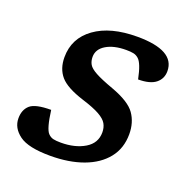

<svg xmlns="http://www.w3.org/2000/svg" viewBox="-102 -620 704 726"><g transform="rotate(20 250.0 -257.0)"><path d="M119 -153.5Q128.5 -80.5 144 -64.5Q153 -55 164.5 -52.2Q176 -49.5 195 -49.5Q252.5 -49.5 291.2 -72.8Q330 -96 330 -139.5Q330 -159 321.5 -174Q313 -189 289 -202.5Q265 -216 218.5 -230.5Q149 -252.5 123.5 -282.2Q98 -312 98 -358Q98 -434.5 160.8 -479.8Q223.5 -525 331 -525Q482 -525 482 -441Q482 -410.5 459 -392.2Q436 -374 388.5 -374Q376 -435.5 358.5 -450.5Q349 -459 337.5 -461.2Q326 -463.5 308.5 -463.5Q259 -463.5 228.2 -445Q197.5 -426.5 197.5 -395.5Q197.5 -378.5 204.8 -365.8Q212 -353 235.8 -340Q259.5 -327 308 -309.5Q380.5 -283 404.2 -249Q428 -215 428 -168Q428 -111 396 -71Q364 -31 307 -10Q250 11 174.5 11Q86 11 49.8 -15.8Q13.5 -42.5 13.5 -81.5Q13.5 -116 34.8 -134.8Q56 -153.5 119 -153.5Z"/></g></svg>

Font: Newsreader Caption Medium
Style: Italic
Weight: 500
Italic angle: -17°
Designer: Hugues Gentile
Foundry: Production Type
Version: Version 1.001